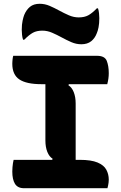

<svg xmlns="http://www.w3.org/2000/svg" viewBox="-20 -995 640 1015"><path d="M380 -122H248L258 -156Q240 -167 230 -192.5Q220 -218 220 -252Q220 -293 220 -333.5Q220 -374 220 -415Q220 -456 220 -496.5Q220 -537 220 -578H352L342 -544Q360 -533 370 -507.5Q380 -482 380 -448Q380 -407 380 -366.5Q380 -326 380 -285Q380 -244 380 -203.5Q380 -163 380 -122ZM548 0H107Q90 0 78 -6Q66 -12 59 -23.5Q52 -35 48.5 -51Q45 -67 45 -88Q45 -100 46 -111Q47 -122 48.5 -132.5Q50 -143 52 -150H402Q462 -150 495.5 -136Q529 -122 542 -98Q555 -74 555 -45Q555 -37 554 -29.5Q553 -22 551.5 -14.5Q550 -7 548 0ZM50 -700H493Q534 -700 544.5 -673Q555 -646 555 -608Q555 -601 554.5 -594Q554 -587 553 -579.5Q552 -572 550.5 -565Q549 -558 547 -550H199Q120 -550 82.5 -575Q45 -600 45 -658Q45 -664 45.5 -670Q46 -676 46.5 -681.5Q47 -687 48 -692Q49 -697 50 -700ZM396 -903Q426 -903 446.5 -914Q467 -925 492 -951H498Q502 -940 503.5 -925Q505 -910 505 -899Q505 -871 501 -851Q497 -831 492 -820Q482 -793 462 -777Q442 -761 410 -761Q383 -761 357.5 -772Q332 -783 306.5 -797Q281 -811 255.5 -822Q230 -833 204 -833Q174 -833 154 -822Q134 -811 108 -785H102Q98 -796 96.5 -811Q95 -826 95 -837Q95 -866 99.5 -886Q104 -906 108 -916Q119 -943 138.5 -959Q158 -975 190 -975Q217 -975 242.5 -964Q268 -953 293.5 -939Q319 -925 344.5 -914Q370 -903 396 -903Z"/></svg>

Font: Recursive Monospace Casual ExtraBold
Style: Regular
Weight: 800
Version: Version 1.047